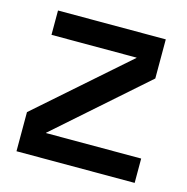

<svg xmlns="http://www.w3.org/2000/svg" viewBox="-83 -598 662 678"><g transform="rotate(15 248.0 -259.0)"><path d="M35 0V-143L359 -428V-429H48V-518H442V-375L119 -90V-89H467V0Z"/></g></svg>

Font: TikTok Sans 24pt Medium
Style: Regular
Weight: 500
Version: Version 4.000